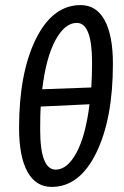

<svg xmlns="http://www.w3.org/2000/svg" viewBox="-20 -727 489 755"><path d="M183 8Q121 8 88 -51.5Q55 -111 55 -224Q55 -440 121 -573.5Q187 -707 297 -707Q359 -707 391.5 -647.5Q424 -588 424 -476Q424 -260 358.5 -126Q293 8 183 8ZM282 -637Q235 -637 198 -569Q161 -501 146 -376L339 -383Q342 -429 342 -481Q342 -637 282 -637ZM199 -60Q245 -60 281 -127Q317 -194 332 -317L140 -308Q138 -280 138 -217Q138 -60 199 -60Z"/></svg>

Font: Alegreya Sans Medium
Style: Italic
Weight: 500
Italic angle: -7°
Designer: Juan Pablo del Peral
Foundry: Huerta Tipografica
Version: Version 2.007